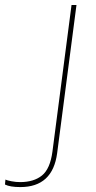

<svg xmlns="http://www.w3.org/2000/svg" viewBox="-189 -550 389 776"><path d="M22.9 63 100.1 -529.8H120.1L42 68.8Q23.9 206.1 -106.9 206.1Q-148.4 206.1 -168.9 195.8L-167 175.8Q-160.2 179.2 -142.6 182.6Q-125 186 -107.9 186Q-52.2 186 -19.3 159.2Q13.7 132.3 22.9 63Z"/></svg>

Font: Cooper Hewitt
Style: Thin Italic
Weight: 702
Designer: Village Type and Design LLC
Foundry: Cooper Hewitt Smithsonian Design Museum
Version: 1.000